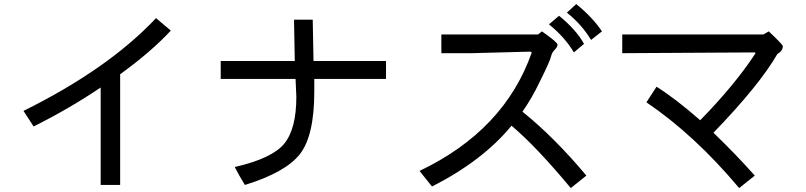

<svg xmlns="http://www.w3.org/2000/svg" viewBox="-20 -872 4040 962"><path d="M835.9 -718.8Q738.3 -613.3 582 -500V54.7H484.4V-433.6Q328.1 -328.1 148.4 -238.3L97.7 -316.4Q523.4 -527.3 761.7 -781.2Z M1914.1 -476.6H1554.7V-414.1Q1554.7 -191.4 1482.4 -99.6Q1410.2 -7.8 1207 54.7Q1175.8 3.9 1156.2 -35.2Q1343.8 -78.1 1404.3 -152.3Q1464.8 -226.6 1464.8 -386.7L1460.9 -476.6H1085.9V-566.4H1457L1453.1 -773.4H1546.9L1550.8 -566.4H1914.1Z M2996.1 -714.8 2941.4 -671.9Q2894.5 -750 2820.3 -808.6L2867.2 -851.6Q2949.2 -785.2 2996.1 -714.8ZM2906.2 -652.3 2855.5 -609.4Q2808.6 -687.5 2730.5 -750L2781.2 -793Q2867.2 -722.7 2906.2 -652.3ZM2918 7.8 2839.8 70.3Q2668 -136.7 2543 -242.2Q2398.4 -66.4 2144.5 62.5L2082 -15.6Q2507.8 -218.8 2644.5 -609.4L2636.7 -613.3L2343.8 -605.5H2191.4V-699.2H2675.8L2695.3 -714.8Q2773.4 -660.2 2773.4 -648.4Q2773.4 -636.7 2759.8 -623Q2746.1 -609.4 2742.2 -593.8Q2738.3 -570.3 2683.6 -460.9Q2644.5 -378.9 2597.7 -312.5Q2757.8 -183.6 2918 7.8Z M3875 -601.6Q3785.2 -445.3 3554.7 -207Q3668 -97.7 3761.7 7.8L3683.6 70.3Q3460.9 -195.3 3218.8 -359.4L3269.5 -437.5Q3363.3 -378.9 3488.3 -269.5Q3664.1 -449.2 3765.6 -605.5L3761.7 -609.4L3097.7 -605.5V-699.2H3804.7L3832 -714.8Q3902.3 -648.4 3902.3 -640.6Q3902.3 -617.2 3875 -601.6Z"/></svg>

Font: WenQuanYi Micro Hei Mono
Style: Regular
Weight: 400
Foundry: Ascender Corporation
Version: Version 0.2.0-beta